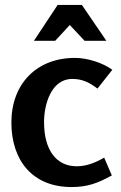

<svg xmlns="http://www.w3.org/2000/svg" viewBox="-20 -744 490 776"><path d="M262 -643 322 -579H410L311 -724H213L117 -579H203ZM283 -510C127 -510 26 -404 26 -249C26 -96 111 12 269 12C334 12 376 -4 432 -35L401 -107C360 -83 325 -72 290 -72C207 -72 158 -138 158 -251C158 -320 186 -425 272 -425C314 -425 342 -410 374 -386L434 -462C394 -491 332 -510 283 -510Z"/></svg>

Font: Rosario
Style: Bold
Weight: 700
Designer: Hector Gatti
Foundry: Omnibus Type
Version: Version 1.100